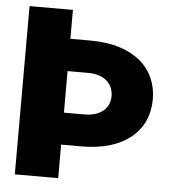

<svg xmlns="http://www.w3.org/2000/svg" viewBox="-52 -778 777 827"><g transform="rotate(5 336.5 -364.0)"><path d="M42.5 -727.5V0H230V-145H318.8C504.9 -145 606.4 -238.8 606.4 -373.5C606.4 -507.3 504.9 -602.1 318.8 -602.5H230V-727.5ZM230 -283.2V-462.9H318.8C399.4 -462.9 428.2 -416 428.2 -371.6C428.2 -329.1 399.4 -283.7 318.8 -283.2Z"/></g></svg>

Font: Raveo Display Display ExtraBold
Style: Regular
Weight: 800
Designer: Jakub Foglar, Rasmus Andersson (Inter)
Foundry: Jakubfoglar.com
Version: Version 1.100;Glyphs 3.2.3 (3260)